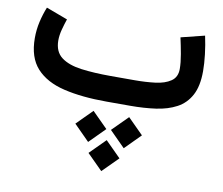

<svg xmlns="http://www.w3.org/2000/svg" viewBox="-78 -480 1046 900"><g transform="rotate(10 445.0 -30.0)"><path d="M543.5 53.2 617.2 127 543.5 201.2 469.7 127ZM374 53.2 447.8 127 374 201.2 300.3 127ZM458.5 177.7 532.2 251.5 458.5 325.2 384.8 251.5ZM538.6 0H425.3Q309.1 0 223.1 -20.3Q137.2 -40.5 90.3 -91.8Q43.5 -143.1 43.5 -235.4Q43.5 -275.4 52.2 -313.5Q61 -351.6 74.7 -385.3L176.8 -347.2Q168.9 -324.7 161.4 -296.6Q153.8 -268.6 153.8 -242.7Q154.3 -189.5 188.7 -163.6Q223.1 -137.7 284.2 -129.6Q345.2 -121.6 425.3 -121.6H539.6Q590.8 -121.6 636.2 -127.2Q681.6 -132.8 709.7 -151.9Q737.8 -170.9 737.8 -210Q737.8 -240.2 730.7 -280Q723.6 -319.8 715.3 -356.9L827.6 -384.8Q836.9 -341.8 842 -298.6Q847.2 -255.4 847.2 -218.8Q847.2 -147.5 823.7 -104Q800.3 -60.5 758.3 -38.1Q716.3 -15.6 660.2 -7.8Q604 0 538.6 0Z"/></g></svg>

Font: Vazirmatn FD SemiBold
Style: Regular
Weight: 600
Designer: Saber Rastikerdar
Foundry: Saber Rastikerdar
Version: Version 33.001